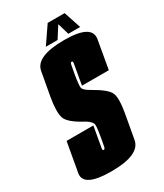

<svg xmlns="http://www.w3.org/2000/svg" viewBox="-230 -874 818 957"><g transform="rotate(-30 178.5 -396.0)"><path d="M118.5 3.5Q282 3.5 295.8 -75Q309.5 -153.5 320.5 -212.5Q335 -295 321.5 -325.8Q308 -356.5 233.5 -398.5Q196.5 -419 193.8 -433.8Q191 -448.5 200.5 -506Q207 -541.5 209.8 -555.5Q212.5 -569.5 219 -569.5Q226.5 -569.5 224.2 -555.5Q222 -541.5 204 -440H358.5Q372.5 -521.5 386.8 -601.5Q401 -681.5 240.5 -681.5Q78 -681.5 64.5 -605.5Q51 -529.5 40 -470Q26 -389 38 -353.5Q50 -318 131 -275.5Q162.5 -256 164.2 -239.2Q166 -222.5 157.5 -174.5Q150 -135 147.8 -121.8Q145.5 -108.5 138 -108.5Q130.5 -108.5 133.2 -122Q136 -135.5 154 -240H0Q-16.5 -148 -30 -72.2Q-43.5 3.5 118.5 3.5ZM145 -698H212.5L255 -764.5L274.5 -698H342.5L310 -796.5H212.5Z"/></g></svg>

Font: Anybody UltraCondensed ExtraBold
Style: Italic
Weight: 800
Width: 1
Italic angle: -10°
Version: Version 1.113;gftools[0.9.25]